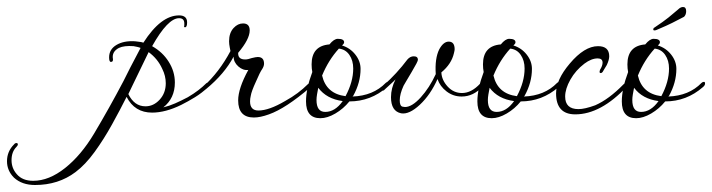

<svg xmlns="http://www.w3.org/2000/svg" viewBox="-331 -320 2036 549"><path d="M-231 209Q-268 209 -291 188Q-311 168 -311 141Q-311 113 -291 93Q-288 89 -284 89Q-280 89 -280 93Q-280 96 -284 100Q-298 114 -298 138Q-298 161 -283 178Q-267 197 -236 197Q-191 197 -145 160.5Q-99 124 -62 62Q-18 -12 22 -88Q37 -119 71 -183Q66 -185 61 -186Q56 -187 51 -188Q24 -190 9 -183Q-12 -172 -8 -151V-149Q-8 -143 -14 -143Q-19 -143 -19 -156Q-19 -179 2 -191.5Q23 -204 55 -202Q61 -201 67 -200.5Q73 -200 79 -198Q129 -276 181 -276Q204 -276 204 -256Q204 -242 198 -242Q194 -242 196 -247V-253Q196 -268 181 -268Q149 -268 104 -188Q134 -171 151 -144Q169 -116 169 -84Q169 -39 136 -13Q153 -17 170 -24.5Q187 -32 206 -42Q223 -52 236 -62Q249 -72 259 -82Q264 -85 265 -85Q269 -85 269 -81Q269 -75 263 -70Q246 -54 226.5 -42Q207 -30 187 -20Q142 2 104 2Q54 2 31 -43Q13 -7 -10.5 35.5Q-34 78 -60.5 114.5Q-87 151 -115 172Q-164 209 -231 209ZM85 -16Q108 -16 125.5 -35Q143 -54 143 -82Q143 -103 133 -123Q120 -152 94 -171L48 -76L36 -51Q53 -16 85 -16Z M395 16Q350 16 350 -33Q350 -67 379 -120Q364 -118 350.5 -130Q337 -142 337 -158Q311 -109 259 -66Q255 -62 249 -62Q245 -62 245 -65Q245 -69 251 -73Q296 -114 328 -174L326 -184Q325 -189 324.5 -193.5Q324 -198 324 -202Q324 -226 337 -240Q349 -253 364 -253Q383 -253 383 -233Q383 -208 350 -169V-167Q350 -150 370 -150Q378 -150 389 -154Q401 -157 406 -157Q424 -157 424 -138Q424 -131 419 -123Q412 -113 401 -87Q388 -59 386 -46Q385 -42 384.5 -38Q384 -34 384 -30Q384 -4 408 -4Q438 -4 484 -31Q504 -42 520 -54Q536 -66 549 -79Q555 -85 559 -85Q562 -85 562 -81Q562 -76 556 -70Q486 -10 438 7Q413 16 395 16Z M585 18Q544 18 544 -30Q544 -66 562 -114Q561 -119 560.5 -124.5Q560 -130 560 -136Q560 -189 611 -193Q624 -209 635 -209Q653 -209 653 -199Q653 -196 650 -193L647 -190Q670 -183 685 -164Q700 -145 700 -123Q700 -84 679 -46L677 -44Q736 -46 772 -83Q775 -86 779 -86Q782 -86 782 -81Q782 -76 776 -71Q729 -30 668 -30Q651 -9 628 4.5Q605 18 585 18ZM657 -45Q679 -86 679 -124Q679 -147 668 -163Q657 -179 638 -181Q608 -148 590 -104Q602 -52 657 -45ZM599 0Q627 0 649 -31Q603 -37 579 -69Q577 -59 575.5 -50Q574 -41 574 -34Q574 0 599 0Z M816 4Q787 -2 787 -42Q787 -68 800 -93L794 -87L770 -65Q767 -61 764 -61Q759 -61 759 -66Q761 -71 766 -76Q785 -93 802 -111.5Q819 -130 834 -150Q842 -159 852 -159Q864 -159 864 -149Q864 -144 846 -114Q836 -97 830 -87Q824 -77 823 -75Q812 -51 812 -33Q812 -17 820 -15L827 -14Q847 -14 872 -41.5Q897 -69 915 -108Q912 -153 925 -179Q937 -201 952 -201Q969 -201 969 -179Q969 -176 967 -168Q960 -137 931 -113Q932 -91 949 -72.5Q966 -54 990 -54Q1017 -54 1042 -81Q1050 -89 1051 -84Q1052 -83 1052 -80Q1052 -78 1049 -73Q1023 -44 989 -44Q965 -44 946 -58.5Q927 -73 920 -94Q900 -49 869.5 -20.5Q839 8 816 4Z M1075 18Q1034 18 1034 -30Q1034 -66 1052 -114Q1051 -119 1050.5 -124.5Q1050 -130 1050 -136Q1050 -189 1101 -193Q1114 -209 1125 -209Q1143 -209 1143 -199Q1143 -196 1140 -193L1137 -190Q1160 -183 1175 -164Q1190 -145 1190 -123Q1190 -84 1169 -46L1167 -44Q1226 -46 1262 -83Q1265 -86 1269 -86Q1272 -86 1272 -81Q1272 -76 1266 -71Q1219 -30 1158 -30Q1141 -9 1118 4.5Q1095 18 1075 18ZM1147 -45Q1169 -86 1169 -124Q1169 -147 1158 -163Q1147 -179 1128 -181Q1098 -148 1080 -104Q1092 -52 1147 -45ZM1089 0Q1117 0 1139 -31Q1093 -37 1069 -69Q1067 -59 1065.5 -50Q1064 -41 1064 -34Q1064 0 1089 0Z M1314 7Q1259 7 1259 -53Q1259 -92 1298 -138Q1340 -188 1379 -188Q1411 -188 1411 -159Q1411 -149 1404 -134Q1400 -127 1397 -122.5Q1394 -118 1392 -114Q1389 -111 1387 -111Q1381 -111 1385 -121Q1392 -132 1392 -141Q1392 -153 1378 -153Q1360 -153 1340 -138Q1315 -119 1300 -92.5Q1285 -66 1285 -44Q1285 -8 1323 -8Q1341 -8 1371 -19Q1410 -36 1452 -79Q1459 -86 1462 -86Q1465 -85 1465 -81Q1465 -78 1462 -73Q1387 7 1314 7Z M1488 18Q1447 18 1447 -30Q1447 -66 1465 -114Q1464 -119 1463.5 -124.5Q1463 -130 1463 -136Q1463 -189 1514 -193Q1527 -209 1538 -209Q1556 -209 1556 -199Q1556 -196 1553 -193L1550 -190Q1573 -183 1588 -164Q1603 -145 1603 -123Q1603 -84 1582 -46L1580 -44Q1639 -46 1675 -83Q1678 -86 1682 -86Q1685 -86 1685 -81Q1685 -76 1679 -71Q1632 -30 1571 -30Q1554 -9 1531 4.5Q1508 18 1488 18ZM1560 -45Q1582 -86 1582 -124Q1582 -147 1571 -163Q1560 -179 1541 -181Q1511 -148 1493 -104Q1505 -52 1560 -45ZM1502 0Q1530 0 1552 -31Q1506 -37 1482 -69Q1480 -59 1478.5 -50Q1477 -41 1477 -34Q1477 0 1502 0ZM1541 -233Q1537 -233 1537 -235Q1537 -240 1540 -241Q1567 -259 1580.5 -270Q1594 -281 1608 -293Q1615 -300 1622 -300Q1631 -300 1631 -288Q1631 -278 1625 -272Q1606 -262 1591 -254.5Q1576 -247 1550 -236Q1544 -233 1541 -233Z"/></svg>

Font: Passions Conflict
Style: Regular
Weight: 400
Designer: Robert E. Leuschke
Foundry: Robert E. Leuschke
Version: Version 1.010; ttfautohint (v1.8.3)